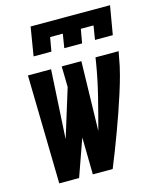

<svg xmlns="http://www.w3.org/2000/svg" viewBox="-113 -828 738 906"><g transform="rotate(-15 256.0 -375.0)"><path d="M63 0 52 -530H165L146 -193L219 -429L217 -530H313L305 -191Q326 -269 345.5 -347Q365 -425 378 -504L382 -530H495L490 -504Q483 -461 471.5 -418.5Q460 -376 446.5 -334Q433 -292 418.5 -250Q404 -208 388.5 -166.5Q373 -125 357 -83Q341 -41 324 0H227L224 -181L160 0ZM101 -610 124 -750H512L488 -610H401L412 -678H350L338 -610H251L262 -678H200L188 -610Z"/></g></svg>

Font: Iosevka Curly Heavy Oblique
Style: Regular
Weight: 900
Italic angle: -9°
Monospace: yes
Designer: Belleve Invis
Foundry: Belleve Invis
Version: Version 11.1.0; ttfautohint (v1.8.3)